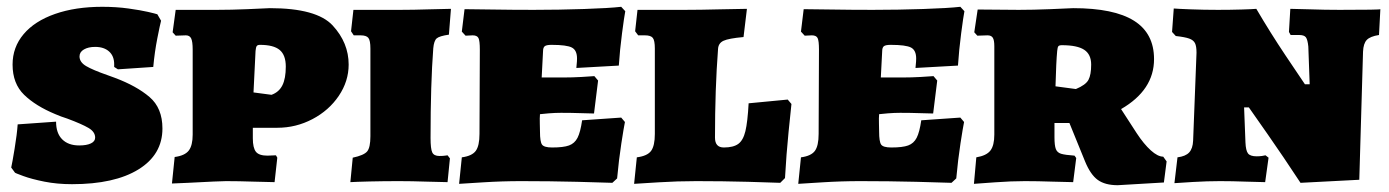

<svg xmlns="http://www.w3.org/2000/svg" viewBox="-20 -533 4086 565"><path d="M24 -25 13 -40Q16 -53 23 -95.5Q30 -138 32 -167L145 -175Q145 -141 163 -123Q181 -105 213 -105Q235 -105 247.5 -111Q260 -117 260 -128Q260 -145 240.5 -156.5Q221 -168 178 -184Q159 -190 143 -197Q85 -221 51 -254Q17 -287 17 -343Q17 -394 49.5 -432.5Q82 -471 142 -492Q202 -513 281 -513Q322 -513 358 -508Q394 -503 415.5 -498Q437 -493 443 -491L454 -472Q451 -461 443 -420.5Q435 -380 431 -336L327 -329L316 -336V-344Q316 -368 301 -381.5Q286 -395 260 -395Q240 -395 227 -387.5Q214 -380 214 -367Q214 -350 233.5 -338.5Q253 -327 296 -312L318 -304Q382 -280 420 -247.5Q458 -215 458 -155Q458 -78 387.5 -34.5Q317 9 192 9Q148 9 110.5 1.5Q73 -6 48.5 -15Q24 -24 24 -25Z M494 -71Q524 -75 535.5 -90Q547 -105 547 -137V-387Q547 -411 542.5 -420Q538 -429 527 -429L497 -428L488 -438L497 -504H619Q660 -504 707.5 -506Q755 -508 774 -509Q912 -509 959 -458Q1006 -407 1006 -343Q1006 -294 977 -251Q948 -208 899.5 -182.5Q851 -157 796 -157H724V-126Q724 -98 733 -86.5Q742 -75 767 -75L792 -76L796 -69L788 3Q771 3 726.5 1.5Q682 0 645 0Q628 0 533 5L486 7ZM821 -337Q821 -371 803 -386Q785 -401 745 -401Q738 -401 735.5 -397.5Q733 -394 732 -383L726 -261L779 -254Q801 -262 811 -282Q821 -302 821 -337Z M1018 -69Q1051 -76 1060.5 -87.5Q1070 -99 1070 -132V-390Q1070 -414 1064 -421.5Q1058 -429 1041 -429H1021L1013 -441L1020 -504H1158Q1196 -504 1242.5 -505.5Q1289 -507 1307 -507L1301 -431Q1273 -427 1265 -420Q1257 -413 1255 -391Q1247 -287 1247 -127Q1247 -95 1252 -84.5Q1257 -74 1273 -74Q1284 -74 1290 -75Q1296 -76 1297 -76L1304 -67L1297 3Q1280 3 1235.5 1.5Q1191 0 1154 0Q1109 0 1067.5 1Q1026 2 1011 3Z M1339 -70Q1369 -74 1380 -89Q1391 -104 1391 -139L1392 -387Q1392 -413 1388 -421Q1384 -429 1371 -429L1350 -428L1339 -440L1347 -506Q1368 -506 1426.5 -505Q1485 -504 1550 -504Q1625 -504 1699 -506.5Q1773 -509 1808 -513L1820 -500Q1817 -485 1810.5 -435.5Q1804 -386 1801 -340L1676 -333Q1676 -336 1677 -344Q1678 -352 1678 -361Q1678 -385 1663 -393Q1648 -401 1603 -401Q1588 -401 1583 -397Q1578 -393 1578 -382L1574 -305H1639Q1664 -305 1691 -306.5Q1718 -308 1729 -309L1740 -296L1728 -199Q1718 -199 1690 -200Q1662 -201 1631 -201Q1614 -201 1595 -199.5Q1576 -198 1569 -197Q1568 -186 1568.5 -170Q1569 -154 1569 -146Q1569 -116 1575 -107.5Q1581 -99 1605 -99Q1638 -99 1654.5 -105Q1671 -111 1679.5 -127.5Q1688 -144 1693 -179L1808 -187L1819 -174Q1816 -160 1808.5 -111.5Q1801 -63 1796 -8L1782 5Q1759 4 1678.5 2Q1598 0 1514 0Q1458 0 1402.5 3.5Q1347 7 1331 8Z M1854 -70Q1885 -74 1896 -89Q1907 -104 1907 -139V-390Q1907 -414 1901 -421.5Q1895 -429 1878 -429H1858L1849 -441L1856 -504H1995Q2040 -504 2097.5 -505.5Q2155 -507 2178 -507L2168 -424Q2124 -420 2109 -413Q2094 -406 2093 -389Q2084 -272 2084 -128Q2084 -99 2110 -99Q2138 -99 2152.5 -109.5Q2167 -120 2173.5 -147Q2180 -174 2183 -229L2298 -240L2309 -227Q2307 -209 2300.5 -144.5Q2294 -80 2290 -9L2276 5Q2255 4 2181 2Q2107 0 2029 0Q1974 0 1918 3.5Q1862 7 1846 8Z M2337 -70Q2367 -74 2378 -89Q2389 -104 2389 -139L2390 -387Q2390 -413 2386 -421Q2382 -429 2369 -429L2348 -428L2337 -440L2345 -506Q2366 -506 2424.5 -505Q2483 -504 2548 -504Q2623 -504 2697 -506.5Q2771 -509 2806 -513L2818 -500Q2815 -485 2808.5 -435.5Q2802 -386 2799 -340L2674 -333Q2674 -336 2675 -344Q2676 -352 2676 -361Q2676 -385 2661 -393Q2646 -401 2601 -401Q2586 -401 2581 -397Q2576 -393 2576 -382L2572 -305H2637Q2662 -305 2689 -306.5Q2716 -308 2727 -309L2738 -296L2726 -199Q2716 -199 2688 -200Q2660 -201 2629 -201Q2612 -201 2593 -199.5Q2574 -198 2567 -197Q2566 -186 2566.5 -170Q2567 -154 2567 -146Q2567 -116 2573 -107.5Q2579 -99 2603 -99Q2636 -99 2652.5 -105Q2669 -111 2677.5 -127.5Q2686 -144 2691 -179L2806 -187L2817 -174Q2814 -160 2806.5 -111.5Q2799 -63 2794 -8L2780 5Q2757 4 2676.5 2Q2596 0 2512 0Q2456 0 2400.5 3.5Q2345 7 2329 8Z M3173 -58 3127 -171H3083V-129Q3083 -105 3087 -94.5Q3091 -84 3102.5 -80.5Q3114 -77 3142 -75L3147 -68L3138 3Q3121 3 3077 1.5Q3033 0 2996 0Q2956 0 2908 3.5Q2860 7 2846 8L2853 -70Q2883 -75 2894.5 -90Q2906 -105 2906 -137V-397Q2906 -415 2901.5 -422Q2897 -429 2886 -429L2856 -428L2847 -438L2857 -505L2978 -504Q3020 -504 3069.5 -506Q3119 -508 3138 -509Q3258 -509 3317 -472Q3376 -435 3376 -359Q3376 -268 3279 -212L3325 -141Q3346 -109 3366.5 -90.5Q3387 -72 3403 -72L3413 -58L3405 4L3269 12Q3232 12 3210.5 -3.5Q3189 -19 3173 -58ZM3191 -343Q3191 -373 3170.5 -386.5Q3150 -400 3105 -400Q3097 -400 3094.5 -397Q3092 -394 3091 -383Q3088 -352 3086 -279L3146 -271Q3175 -283 3183 -298Q3191 -313 3191 -343Z M3830 -396Q3828 -416 3823 -423Q3818 -430 3803 -430H3778L3773 -439L3777 -507Q3793 -507 3836 -505.5Q3879 -504 3922 -504Q4042 -504 4042 -506L4038 -430Q4012 -426 4002 -415.5Q3992 -405 3991 -381L3980 -4L3807 5Q3755 -74 3711 -137Q3667 -200 3655 -217H3641L3645 -114Q3646 -90 3652.5 -81.5Q3659 -73 3678 -73Q3686 -73 3693.5 -74Q3701 -75 3704 -76L3713 -69L3703 3Q3687 3 3646.5 1.5Q3606 0 3570 0Q3533 0 3490.5 2.5Q3448 5 3436 6L3445 -70Q3469 -73 3479.5 -84.5Q3490 -96 3491 -119L3501 -378Q3501 -397 3496.5 -406Q3492 -415 3479.5 -419.5Q3467 -424 3440 -427L3429 -439L3434 -508Q3445 -507 3484 -505.5Q3523 -504 3564 -504Q3601 -504 3633.5 -505Q3666 -506 3677 -507Q3718 -437 3762.5 -370.5Q3807 -304 3820 -285H3834Z"/></svg>

Font: Alegreya SC Black
Style: Regular
Weight: 900
Designer: Juan Pablo del Peral
Foundry: Huerta Tipografica
Version: Version 2.007; ttfautohint (v1.6)